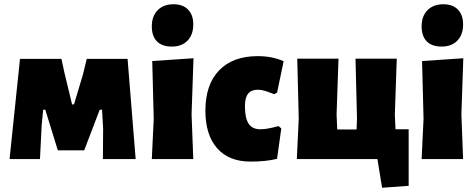

<svg xmlns="http://www.w3.org/2000/svg" viewBox="-20 -748 2241 903"><path d="M74 -471H269L283 -406L319 -257H328L370 -397L388 -471H580L618 0H464L465 -143L460 -232H449L376 -41H252L193 -232H183L176 -159L168 0H25Z M703 -190 696 -461 890 -474 881 -210 889 0H694ZM889 -633Q889 -585 862 -557Q835 -529 788 -529Q742 -529 718 -553.5Q694 -578 694 -624Q694 -672 721.5 -700Q749 -728 796 -728Q840 -728 864.5 -703Q889 -678 889 -633Z M1314 -460 1283 -312 1269 -305Q1242 -316 1225 -321Q1208 -326 1193 -326Q1162 -326 1147 -307.5Q1132 -289 1132 -249Q1132 -192 1149.5 -166Q1167 -140 1205 -140Q1236 -140 1290 -155L1303 -144L1283 -1Q1231 12 1158 12Q1057 12 1001.5 -50.5Q946 -113 946 -228Q946 -350 1010.5 -417Q1075 -484 1192 -484Q1260 -484 1314 -460Z M1902 -140V126L1777 135L1755 0H1376L1385 -190L1378 -472H1572L1563 -210L1566 -139H1657L1659 -190L1652 -472H1846L1837 -210L1840 -140Z M1972 -190 1965 -461 2159 -474 2150 -210 2158 0H1963ZM2158 -633Q2158 -585 2131 -557Q2104 -529 2057 -529Q2011 -529 1987 -553.5Q1963 -578 1963 -624Q1963 -672 1990.5 -700Q2018 -728 2065 -728Q2109 -728 2133.5 -703Q2158 -678 2158 -633Z"/></svg>

Font: Luna Sans Black
Style: Regular
Weight: 900
Designer: Juan Pablo del Peral
Foundry: Huerta Tipografica
Version: Version 2.001; ttfautohint (v1.5)